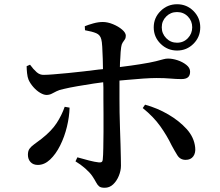

<svg xmlns="http://www.w3.org/2000/svg" viewBox="-20 -845 1040 908"><path d="M346 -101Q374 -93 401 -86Q428 -79 447 -77Q455 -76 460 -78.5Q465 -81 466 -91Q468 -110 468.5 -144.5Q469 -179 469.5 -221.5Q470 -264 469.5 -305.5Q469 -347 469 -379Q469 -400 469 -431Q468 -443 468 -456Q447 -453 424 -450Q385 -444 347 -437.5Q309 -431 280 -424Q260 -420 247.5 -413.5Q235 -407 224 -401.5Q213 -396 200 -396Q187 -396 170 -406Q153 -416 138 -433Q123 -450 115 -468Q110 -480 108 -499Q106 -518 106 -532L122 -539Q138 -517 153.5 -503.5Q169 -490 188 -491Q204 -491 234 -493.5Q264 -496 301.5 -499.5Q339 -503 376.5 -507.5Q414 -512 446 -516Q457 -517 467 -518Q466 -543 466 -566Q465 -599 463.5 -624Q462 -649 459 -659Q454 -680 435 -688Q416 -696 382 -702L381 -721Q398 -728 421.5 -734.5Q445 -741 466 -741Q489 -741 514.5 -730.5Q540 -720 557.5 -705Q575 -690 575 -676Q575 -665 570 -658Q565 -651 560 -643.5Q555 -636 553 -622Q550 -601 549 -571Q547 -550 547 -528Q604 -535 641 -541Q692 -549 717.5 -555.5Q743 -562 753.5 -565Q764 -568 775 -568Q796 -568 820 -560Q844 -552 861.5 -538Q879 -524 879 -506Q879 -488 869 -479.5Q859 -471 838 -471Q813 -471 786 -473.5Q759 -476 720 -476Q696 -476 658 -473.5Q620 -471 579 -467Q562 -465 545 -464Q545 -451 545 -438Q545 -405 545 -378Q545 -350 545.5 -313Q546 -276 547.5 -237Q549 -198 550 -161.5Q551 -125 551.5 -98.5Q552 -72 552 -61Q552 -38 542 -13.5Q532 11 515 27Q498 43 475 43Q457 43 449 36.5Q441 30 434.5 17.5Q428 5 416 -13Q405 -29 383.5 -48Q362 -67 337 -82ZM707 -715.5Q707 -761 739.5 -793Q772 -825 817.5 -825Q863 -825 895 -793Q927 -761 927 -715.5Q927 -670 895 -638Q863 -606 817.5 -606Q772 -606 739.5 -638Q707 -670 707 -715.5ZM792 -157Q770 -203 738 -248Q706 -293 655 -334L666 -350Q724 -334 775.5 -304Q827 -274 862.5 -235Q898 -196 903 -148Q906 -122 894 -105.5Q882 -89 858 -89Q832 -89 818.5 -111Q805 -133 792 -157ZM286 -340 309 -336Q308 -293 296.5 -245.5Q285 -198 264.5 -157Q244 -116 217 -90.5Q190 -65 159 -65Q137 -65 124.5 -78.5Q112 -92 112 -113Q112 -131 119.5 -141.5Q127 -152 141.5 -162.5Q156 -173 177 -189Q224 -226 248 -263Q272 -300 286 -340ZM745 -716Q745 -686 766 -664.5Q787 -643 817 -643Q848 -643 868.5 -664.5Q889 -686 889 -716Q889 -746 868.5 -767Q848 -788 817 -788Q787 -788 766 -767Q745 -746 745 -716Z"/></svg>

Font: Early Summer Mincho SemiBold
Style: Regular
Weight: 600
Designer: GuiWonder
Version: Version 1.002